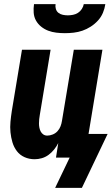

<svg xmlns="http://www.w3.org/2000/svg" viewBox="-20 -760 540 926"><path d="M293 -600Q272 -600 251.5 -602.5Q231 -605 212.5 -612Q194 -619 178.5 -631.5Q163 -644 153.5 -661Q144 -678 142.5 -698.5Q141 -719 144 -740H248Q246 -728 249.5 -716.5Q253 -705 262 -698Q271 -691 283 -688.5Q295 -686 307 -686Q319 -686 332 -688.5Q345 -691 356 -698Q367 -705 374.5 -716.5Q382 -728 384 -740H488Q485 -719 476.5 -698.5Q468 -678 452.5 -661Q437 -644 417.5 -631.5Q398 -619 377.5 -612Q357 -605 335.5 -602.5Q314 -600 293 -600ZM246 146 316 0H250L261 -70Q253 -54 241 -39Q229 -24 214 -13Q199 -2 181.5 3Q164 8 147 8Q121 8 98.5 -2Q76 -12 61.5 -31Q47 -50 40 -73.5Q33 -97 30.5 -122Q28 -147 30.5 -173Q33 -199 37 -225L86 -520H224L172 -206Q170 -195 169 -185Q168 -175 168 -164.5Q168 -154 170 -144Q172 -134 176.5 -125.5Q181 -117 189 -111.5Q197 -106 208 -106Q221 -106 234.5 -111.5Q248 -117 257.5 -127.5Q267 -138 272 -151Q277 -164 279 -178L336 -520H474L407 -114H499L375 146Z"/></svg>

Font: Iosevka Heavy
Style: Italic
Weight: 900
Italic angle: -9°
Monospace: yes
Designer: Belleve Invis
Foundry: Belleve Invis
Version: Version 32.5.0; ttfautohint (v1.8.4)